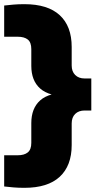

<svg xmlns="http://www.w3.org/2000/svg" viewBox="-33 -770 459 920"><path d="M84 130Q55.5 130 31.8 128Q8 126 -13 123.5V-26H51.5Q83.5 -26 100.2 -39.8Q117 -53.5 117 -85.5V-180Q117 -251 159.5 -289Q202 -327 298 -328V-306.5Q202 -308 159.5 -345.8Q117 -383.5 117 -454.5V-534.5Q117 -567 100.2 -580.5Q83.5 -594 51.5 -594H-13V-743.5Q8 -746 31.8 -748Q55.5 -750 84 -750Q196 -750 253.2 -697.2Q310.5 -644.5 310.5 -545V-456Q310.5 -427.5 327.2 -410.8Q344 -394 372.5 -394H404.5V-240.5H372.5Q344 -240.5 327.2 -224Q310.5 -207.5 310.5 -178.5V-75Q310.5 24 253.2 77Q196 130 84 130Z"/></svg>

Font: Encode Sans SC SemiExpanded ExtraBold
Style: Regular
Weight: 800
Width: 6
Designer: Multiple Designers
Foundry: Impallari Type
Version: Version 3.002